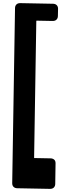

<svg xmlns="http://www.w3.org/2000/svg" viewBox="-20 -993 449 1227"><path d="M350 -891Q350 -877 341.5 -868Q333 -859 317 -859L214 -861Q212 -861 212 -858L198 14Q198 17 199 17L302 19Q316 19 325.5 26.5Q335 34 335 50L333 182Q333 196 324.5 205Q316 214 300 214L91 210Q76 210 67 201.5Q58 193 58 178L76 -941Q76 -955 84.5 -964Q93 -973 109 -973L318 -969Q333 -969 342 -960.5Q351 -952 351 -937Z"/></svg>

Font: OpenDyslexic3
Style: Bold
Weight: 700
Designer: Abelardo Gonzalez
Version: Version 1.000;PS 001.001;hotconv 1.0.56